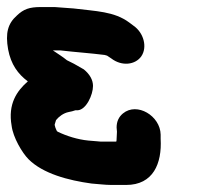

<svg xmlns="http://www.w3.org/2000/svg" viewBox="-47 -724 587 545"><path d="M-24 -584C-32 -630 -25 -657 1 -680C20 -698 36 -704 69 -704H108C126 -703 143 -701 162 -700C225 -692 277 -692 320 -660L332 -651C361 -631 372 -590 354 -564C337 -540 299 -535 269 -558L257 -566L250 -568C211 -573 166 -576 124 -581H103C116 -572 131 -563 143 -553L163 -543C172 -538 181 -533 191 -527C208 -513 217 -497 217 -480C217 -455 198 -413 174 -411H167C161 -409 155 -407 148 -406C133 -403 120 -393 112 -383L109 -373C106 -369 113 -355 115 -351C116 -351 117 -351 117 -350C142 -338 173 -328 204 -325L228 -323C235 -322 241 -322 246 -322H283C284 -325 284 -327 284 -330L285 -350L284 -362C284 -379 290 -392 302 -402C342 -435 408 -395 409 -342V-330C413 -260 388 -199 311 -199H269C251 -199 229 -202 213 -203C147 -212 75 -231 34 -272C16 -290 -10 -334 -14 -367C-25 -429 1 -466 32 -493C4 -514 -16 -541 -24 -584Z"/></svg>

Font: Blanket
Style: ReversedObl
Weight: 700
Foundry: Cannot Into Space Fonts
Version: Version 0.9